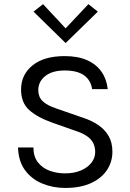

<svg xmlns="http://www.w3.org/2000/svg" viewBox="-20 -916 644 948"><path d="M302 12Q241 12 188.2 -10Q135.5 -32 103.2 -76.2Q71 -120.5 69 -188H145Q145 -143 167 -114.8Q189 -86.5 224.5 -73.2Q260 -60 301 -60Q347 -60 380.5 -74.8Q414 -89.5 432 -113.2Q450 -137 450 -165Q450 -203.5 426.8 -228.8Q403.5 -254 353 -270L242 -309Q164 -336.5 124 -372.8Q84 -409 84 -474Q84 -547 140.5 -593Q197 -639 300 -639Q364.5 -639 410 -618.8Q455.5 -598.5 481 -562Q506.5 -525.5 512 -476H435Q420 -568 300 -568Q238 -568 203.5 -540.5Q169 -513 169 -471Q169 -438 190 -417Q211 -396 259 -380L389 -335Q431 -321.5 464 -299.5Q497 -277.5 516 -245Q535 -212.5 535 -167Q535 -117 508.2 -76.5Q481.5 -36 429.5 -12Q377.5 12 302 12ZM304 -703.5 145.5 -858.5 192.5 -895.5 304 -776 416.5 -895.5 463 -858.5Z"/></svg>

Font: Betina Sans
Style: Regular
Weight: 400
Designer: Jonathan Pinhorn (font) & Cristiano Sobral (main changes)
Version: Version 2.001;April 28, 2021;FontCreator 13.0.0.2655 32-bit;